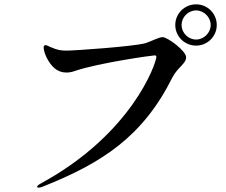

<svg xmlns="http://www.w3.org/2000/svg" viewBox="-20 -854 1040 884"><path d="M883 -644C935 -644 978 -686 978 -739C978 -791 936 -834 883 -834C830 -834 787 -792 787 -739C787 -686 830 -644 883 -644ZM883 -672C846 -672 816 -703 816 -739C816 -775 846 -806 883 -806C919 -806 950 -775 950 -739C950 -703 919 -672 883 -672ZM158 10C161 10 167 9 175 6C450 -103 638 -225 774 -498C798 -544 837 -561 837 -590C837 -620 751 -683 729 -683C710 -683 676 -663 649 -655C594 -640 326 -621 286 -621C261 -621 245 -623 211 -638C201 -643 194 -646 189 -646C185 -646 181 -644 181 -635C181 -614 200 -566 232 -539C247 -527 264 -520 286 -520C298 -520 311 -522 327 -528C438 -565 681 -599 692 -599C697 -599 700 -597 700 -592C698 -560 588 -239 171 -11C156 -3 151 2 151 6C151 8 153 10 158 10Z"/></svg>

Font: Shippori Mincho OTF SemiBold
Style: Regular
Weight: 600
Designer: FONTDASU
Foundry: FONTDASU / Google Inc. / but / Adobe
Version: Version 3.300;hotconv 1.0.109;makeotfexe 2.5.65596